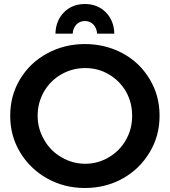

<svg xmlns="http://www.w3.org/2000/svg" viewBox="-20 -929 849 959"><path d="M594 -662C537 -693 473 -709 404 -709C335 -709 272 -693 215 -662C158 -631 113 -588 80 -533C47 -478 31 -418 31 -351C31 -284 47 -224 80 -169C113 -114 158 -70 215 -38C272 -6 335 10 404 10C473 10 537 -6 594 -38C651 -70 695 -114 728 -169C761 -224 777 -284 777 -351C777 -418 761 -478 728 -533C695 -588 651 -631 594 -662ZM287 -558C324 -579 363 -589 406 -589C448 -589 487 -579 523 -558C559 -537 588 -508 609 -472C630 -435 640 -395 640 -351C640 -307 630 -267 609 -230C588 -193 559 -164 523 -143C487 -122 448 -111 406 -111C363 -111 324 -122 288 -143C251 -164 222 -193 201 -230C179 -267 168 -307 168 -351C168 -395 179 -435 200 -472C221 -508 250 -537 287 -558ZM257 -761H343C344 -780 351 -795 362 -807C373 -818 387 -824 404 -824C421 -824 435 -818 446 -807C457 -795 464 -780 465 -761H551C550 -805 535 -841 508 -868C481 -895 446 -909 404 -909C362 -909 327 -895 300 -868C273 -841 258 -805 257 -761Z"/></svg>

Font: Argentum Sans Medium
Style: Regular
Weight: 500
Designer: Julieta Ulanovsky
Foundry: Julieta Ulanovsky
Version: Version 5.001;January 29, 2019;FontCreator 11.5.0.2425 64-bi